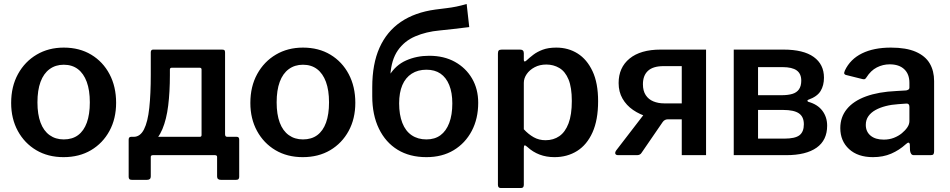

<svg xmlns="http://www.w3.org/2000/svg" viewBox="-20 -779 4771 964"><path d="M299 10Q221 10 162 -25Q103 -60 69.5 -121.5Q36 -183 36 -262Q36 -345 70.5 -407.5Q105 -470 164.5 -505Q224 -540 300 -540Q379 -540 438 -504.5Q497 -469 530 -406.5Q563 -344 563 -263Q563 -183 529.5 -121.5Q496 -60 437 -25Q378 10 299 10ZM300 -79Q343 -79 372 -100.5Q401 -122 416 -163.5Q431 -205 431 -265Q431 -326 415.5 -368Q400 -410 371 -432Q342 -454 300 -454Q259 -454 229 -432Q199 -410 183.5 -368Q168 -326 168 -265Q168 -205 183.5 -163.5Q199 -122 229 -100.5Q259 -79 300 -79Z M642 124Q633 124 629.5 120Q626 116 626 109V-78Q626 -92 638 -92H983Q992 -92 992 -101V-430Q992 -439 982 -439H843Q833 -439 833 -430L737 -516Q737 -530 749 -530H1094Q1104 -530 1107 -527Q1110 -524 1110 -515V-105Q1110 -92 1121 -92H1169Q1181 -92 1181 -78V109Q1181 116 1177.5 120Q1174 124 1165 124H1089Q1070 124 1070 107V9Q1070 0 1059 0H748Q737 0 737 9V107Q737 124 718 124ZM653 -40 651 -92Q684 -92 703 -129.5Q722 -167 729.5 -237Q737 -307 737 -404V-516H833V-402Q833 -318 824.5 -249Q816 -180 795.5 -131Q775 -82 740 -57.5Q705 -33 653 -40Z M1500 10Q1422 10 1363 -25Q1304 -60 1270.5 -121.5Q1237 -183 1237 -262Q1237 -345 1271.5 -407.5Q1306 -470 1365.5 -505Q1425 -540 1501 -540Q1580 -540 1639 -504.5Q1698 -469 1731 -406.5Q1764 -344 1764 -263Q1764 -183 1730.5 -121.5Q1697 -60 1638 -25Q1579 10 1500 10ZM1501 -79Q1544 -79 1573 -100.5Q1602 -122 1617 -163.5Q1632 -205 1632 -265Q1632 -326 1616.5 -368Q1601 -410 1572 -432Q1543 -454 1501 -454Q1460 -454 1430 -432Q1400 -410 1384.5 -368Q1369 -326 1369 -265Q1369 -205 1384.5 -163.5Q1400 -122 1430 -100.5Q1460 -79 1501 -79Z M2121 10Q2037 10 1976.5 -27Q1916 -64 1882.5 -133Q1849 -202 1849 -296L1882 -393L1934 -399Q1966 -452 2019 -475.5Q2072 -499 2135 -499Q2209 -499 2264 -468.5Q2319 -438 2350 -385Q2381 -332 2381 -263Q2381 -183 2348.5 -121.5Q2316 -60 2258 -25Q2200 10 2121 10ZM2121 -79Q2163 -79 2191.5 -100Q2220 -121 2235.5 -161.5Q2251 -202 2251 -260Q2251 -314 2235.5 -352Q2220 -390 2191.5 -409.5Q2163 -429 2121 -429Q2078 -429 2047 -409Q2016 -389 2000 -351.5Q1984 -314 1984 -260Q1984 -203 2000 -162Q2016 -121 2047 -100Q2078 -79 2121 -79ZM1849 -296V-341Q1849 -458 1885.5 -539.5Q1922 -621 1992.5 -669Q2063 -717 2166 -731Q2196 -735 2221.5 -738Q2247 -741 2271.5 -746Q2296 -751 2323 -759L2336 -643Q2290 -637 2256.5 -633.5Q2223 -630 2187 -626Q2120 -620 2065 -596.5Q2010 -573 1977.5 -526Q1945 -479 1940 -403L1938 -327Z M2591 -530Q2610 -530 2610 -512V-478Q2610 -471 2614 -470.5Q2618 -470 2623 -475Q2638 -489 2657.5 -504Q2677 -519 2705 -529.5Q2733 -540 2773 -540Q2833 -540 2880 -510.5Q2927 -481 2955 -421.5Q2983 -362 2983 -271Q2983 -177 2955 -114.5Q2927 -52 2877.5 -21Q2828 10 2764 10Q2723 10 2689 -3Q2655 -16 2628 -41Q2618 -50 2614 -49Q2610 -48 2610 -35V149Q2610 165 2596 165H2494Q2480 165 2480 149V-510Q2480 -521 2484 -525.5Q2488 -530 2500 -530H2591ZM2610 -130Q2633 -105 2659.5 -90Q2686 -75 2719 -75Q2759 -75 2788.5 -95.5Q2818 -116 2834.5 -159.5Q2851 -203 2851 -272Q2851 -340 2834.5 -380Q2818 -420 2788.5 -437.5Q2759 -455 2723 -455Q2690 -455 2664.5 -441.5Q2639 -428 2624.5 -407Q2610 -386 2610 -363V-130Z M3403 0V-180H3320Q3275 -180 3233.5 -192Q3192 -204 3158.5 -227Q3125 -250 3105.5 -284Q3086 -318 3086 -362Q3086 -440 3141 -485Q3196 -530 3297 -530H3525V0ZM3084 0Q3072 0 3069.5 -7Q3067 -14 3074 -24L3224 -219L3337 -180Q3317 -181 3307 -166L3202 -13Q3198 -6 3192 -3Q3186 0 3179 0ZM3314 -260H3403V-447H3312Q3259 -447 3233.5 -423.5Q3208 -400 3208 -356Q3208 -323 3222 -301.5Q3236 -280 3260.5 -270Q3285 -260 3314 -260Z M3664 0V-530H3914Q4014 -530 4065.5 -493Q4117 -456 4117 -389Q4117 -350 4100 -322Q4083 -294 4038 -278Q4034 -277 4034 -273.5Q4034 -270 4038 -268Q4085 -255 4109 -223Q4133 -191 4133 -148Q4133 -75 4080 -37.5Q4027 0 3928 0ZM3918 -83Q3972 -83 3994 -100Q4016 -117 4016 -155Q4016 -193 3991 -210Q3966 -227 3912 -227H3786V-83ZM3904 -301Q3936 -301 3958 -307.5Q3980 -314 3991.5 -330.5Q4003 -347 4003 -374Q4003 -409 3980 -425.5Q3957 -442 3909 -442H3786V-301Z M4528 -55Q4495 -25 4454.5 -7.5Q4414 10 4363 10Q4287 10 4243 -30.5Q4199 -71 4199 -136Q4199 -191 4232 -231.5Q4265 -272 4328 -295Q4391 -318 4480 -322L4530 -325Q4535 -326 4540.5 -329Q4546 -332 4546 -340V-363Q4546 -407 4520 -431.5Q4494 -456 4447 -456Q4413 -456 4382.5 -440.5Q4352 -425 4330 -390Q4326 -384 4322.5 -382Q4319 -380 4310 -382L4226 -403Q4221 -405 4219 -409Q4217 -413 4222 -425Q4249 -482 4308 -511Q4367 -540 4453 -540Q4530 -540 4578 -519Q4626 -498 4648 -460.5Q4670 -423 4670 -372V-20Q4670 -9 4666.5 -4.5Q4663 0 4653 0H4568Q4559 0 4554.5 -7Q4550 -14 4549 -24L4548 -54Q4545 -71 4528 -55ZM4546 -242Q4546 -260 4531 -259L4490 -256Q4457 -254 4427.5 -246.5Q4398 -239 4375.5 -226.5Q4353 -214 4340 -195.5Q4327 -177 4327 -152Q4327 -118 4351 -98Q4375 -78 4417 -78Q4445 -78 4468 -87Q4491 -96 4508 -110Q4525 -124 4535.5 -139.5Q4546 -155 4546 -171V-242Z"/></svg>

Font: Libre Franklin SemiBold
Style: Regular
Weight: 600
Designer: Pablo Impallari, Rodrigo Fuenzalida, Nhung Nguyen
Foundry: Impallari Type
Version: Version 3.000